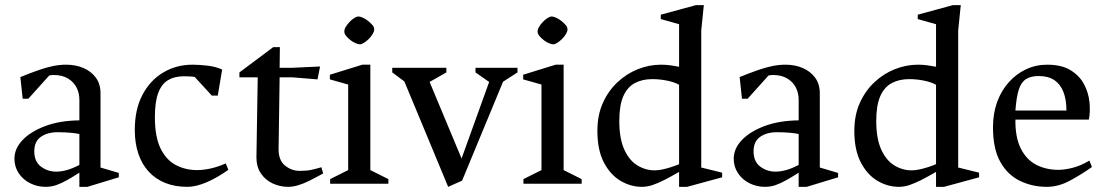

<svg xmlns="http://www.w3.org/2000/svg" viewBox="-20 -713 4300 745"><path d="M157 12Q125 12 97 -2Q69 -16 52.5 -41Q36 -66 36 -97Q36 -136 67 -169Q98 -202 154.5 -223.5Q211 -245 288 -246V-326Q288 -351 277.5 -372.5Q267 -394 244.5 -408Q222 -422 188 -422Q185 -422 179.5 -421.5Q174 -421 171 -420L90 -330H68L59 -414Q101 -431 131.5 -441.5Q162 -452 187 -457Q212 -462 237 -462Q274 -462 304 -449Q334 -436 352 -411.5Q370 -387 370 -351V-63L441 -42V-25L319 12H288V-43Q263 -27 241 -14.5Q219 -2 199 5Q179 12 157 12ZM198 -47Q217 -47 239 -53Q261 -59 288 -73V-193Q275 -196 252.5 -198Q230 -200 204 -200Q164 -200 138.5 -182Q113 -164 113 -126Q113 -86 139 -66.5Q165 -47 198 -47Z M707 12Q659 12 621.5 -3Q584 -18 557.5 -46.5Q531 -75 517 -116Q503 -157 503 -209Q503 -288 532.5 -344.5Q562 -401 613 -431.5Q664 -462 727 -462Q755 -462 787 -458Q819 -454 842 -443L825 -342H802L736 -414Q730 -416 715 -416.5Q700 -417 693 -417Q657 -417 632 -402Q607 -387 594 -352.5Q581 -318 581 -258Q581 -182 603 -137Q625 -92 662.5 -72.5Q700 -53 744 -53Q770 -53 798.5 -59.5Q827 -66 856 -79L866 -54Q842 -37 820.5 -25Q799 -13 780 -5Q761 3 742.5 7.5Q724 12 707 12Z M1098 12Q1066 12 1037.5 -1.5Q1009 -15 992 -40.5Q975 -66 975 -102L980 -413H909V-432L1040 -530H1066L1065 -450H1114L1222 -455L1212 -405L1114 -413H1065L1061 -137Q1060 -92 1085.5 -71Q1111 -50 1143 -50Q1169 -50 1186 -53.5Q1203 -57 1227 -64L1234 -40Q1205 -24 1181 -12Q1157 0 1136.5 6Q1116 12 1098 12Z M1261 0V-18L1331 -53V-385L1260 -405V-423L1386 -462H1417V-53L1487 -18V0ZM1377 -541Q1370 -541 1359.5 -545.5Q1349 -550 1339.5 -557.5Q1330 -565 1323 -573.5Q1316 -582 1316 -590Q1316 -599 1321.5 -608.5Q1327 -618 1336 -627.5Q1345 -637 1354.5 -643Q1364 -649 1371 -649Q1377 -649 1387.5 -644.5Q1398 -640 1408 -632Q1418 -624 1425 -616Q1432 -608 1432 -599Q1432 -591 1426 -581Q1420 -571 1411 -562Q1402 -553 1392.5 -547Q1383 -541 1377 -541Z M1719 12 1549 -397 1502 -432V-450H1712V-432L1647 -395L1771 -98L1878 -395L1825 -432V-450H1988V-432L1932 -396L1773 -12Z M2011 0V-18L2081 -53V-385L2010 -405V-423L2136 -462H2167V-53L2237 -18V0ZM2127 -541Q2120 -541 2109.5 -545.5Q2099 -550 2089.5 -557.5Q2080 -565 2073 -573.5Q2066 -582 2066 -590Q2066 -599 2071.5 -608.5Q2077 -618 2086 -627.5Q2095 -637 2104.5 -643Q2114 -649 2121 -649Q2127 -649 2137.5 -644.5Q2148 -640 2158 -632Q2168 -624 2175 -616Q2182 -608 2182 -599Q2182 -591 2176 -581Q2170 -571 2161 -562Q2152 -553 2142.5 -547Q2133 -541 2127 -541Z M2520 -52Q2534 -52 2550.5 -55.5Q2567 -59 2584 -64.5Q2601 -70 2615 -76V-384Q2598 -394 2569 -400Q2540 -406 2511 -406Q2472 -406 2443 -390.5Q2414 -375 2398.5 -339.5Q2383 -304 2383 -244Q2383 -175 2402.5 -132.5Q2422 -90 2453.5 -71Q2485 -52 2520 -52ZM2471 12Q2427 12 2387.5 -11.5Q2348 -35 2323 -83Q2298 -131 2298 -205Q2298 -266 2319 -313Q2340 -360 2375.5 -393.5Q2411 -427 2455 -444.5Q2499 -462 2545 -462Q2564 -462 2582 -459.5Q2600 -457 2615 -454V-619L2544 -639V-656L2680 -693H2711L2701 -595V-63L2782 -43V-25L2646 12H2615V-46Q2584 -28 2558.5 -15Q2533 -2 2512 5Q2491 12 2471 12Z M2948 12Q2916 12 2888 -2Q2860 -16 2843.5 -41Q2827 -66 2827 -97Q2827 -136 2858 -169Q2889 -202 2945.5 -223.5Q3002 -245 3079 -246V-326Q3079 -351 3068.5 -372.5Q3058 -394 3035.5 -408Q3013 -422 2979 -422Q2976 -422 2970.5 -421.5Q2965 -421 2962 -420L2881 -330H2859L2850 -414Q2892 -431 2922.5 -441.5Q2953 -452 2978 -457Q3003 -462 3028 -462Q3065 -462 3095 -449Q3125 -436 3143 -411.5Q3161 -387 3161 -351V-63L3232 -42V-25L3110 12H3079V-43Q3054 -27 3032 -14.5Q3010 -2 2990 5Q2970 12 2948 12ZM2989 -47Q3008 -47 3030 -53Q3052 -59 3079 -73V-193Q3066 -196 3043.5 -198Q3021 -200 2995 -200Q2955 -200 2929.5 -182Q2904 -164 2904 -126Q2904 -86 2930 -66.5Q2956 -47 2989 -47Z M3517 -52Q3531 -52 3547.5 -55.5Q3564 -59 3581 -64.5Q3598 -70 3612 -76V-384Q3595 -394 3566 -400Q3537 -406 3508 -406Q3469 -406 3440 -390.5Q3411 -375 3395.5 -339.5Q3380 -304 3380 -244Q3380 -175 3399.5 -132.5Q3419 -90 3450.5 -71Q3482 -52 3517 -52ZM3468 12Q3424 12 3384.5 -11.5Q3345 -35 3320 -83Q3295 -131 3295 -205Q3295 -266 3316 -313Q3337 -360 3372.5 -393.5Q3408 -427 3452 -444.5Q3496 -462 3542 -462Q3561 -462 3579 -459.5Q3597 -457 3612 -454V-619L3541 -639V-656L3677 -693H3708L3698 -595V-63L3779 -43V-25L3643 12H3612V-46Q3581 -28 3555.5 -15Q3530 -2 3509 5Q3488 12 3468 12Z M4042 12Q3985 12 3937 -11.5Q3889 -35 3861 -85.5Q3833 -136 3833 -219Q3833 -273 3849 -317Q3865 -361 3894 -393.5Q3923 -426 3961 -444Q3999 -462 4043 -462Q4100 -462 4135 -440Q4170 -418 4187 -385Q4204 -352 4207.5 -315.5Q4211 -279 4205 -249H3920Q3919 -180 3941 -136.5Q3963 -93 4001 -73.5Q4039 -54 4087 -54Q4111 -54 4142.5 -62Q4174 -70 4207 -90L4217 -65Q4176 -36 4131.5 -12Q4087 12 4042 12ZM3920 -284H4118Q4118 -327 4106 -357Q4094 -387 4070.5 -402.5Q4047 -418 4010 -418Q3981 -418 3962 -406.5Q3943 -395 3933.5 -366.5Q3924 -338 3920 -284Z"/></svg>

Font: Ancizar Serif Light
Style: Regular
Weight: 400
Version: Version 8.100